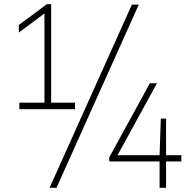

<svg xmlns="http://www.w3.org/2000/svg" viewBox="-20 -830 900 918"><path d="M224.5 -339H338.5V-308H72.5V-339H192.5V-765.5L70 -674.5V-710.5L204 -810H224.5ZM217 68 610.5 -808H643.5L250 68ZM847 -88V-58H774V68H743V-58H502.5V-78L696.5 -432H730.5L542 -88H743L749 -263H774V-88Z"/></svg>

Font: Encode Sans Thin
Style: Regular
Weight: 250
Designer: Multiple Designers
Foundry: Impallari Type
Version: Version 2.000